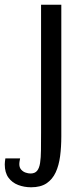

<svg xmlns="http://www.w3.org/2000/svg" viewBox="-119 -519 337 822"><path d="M14.3 282.8Q-15.2 282.8 -41 273Q-66.8 263.3 -82.7 241.7Q-98.6 220 -98.6 184.9Q-98.6 179.8 -97.8 172.3Q-97 164.8 -96 159.1H-32.9Q-34.9 168.9 -35.6 174.1Q-36.3 179.3 -36.3 183.3Q-36.3 198.3 -28.3 207.2Q-20.4 216.2 -9.2 220Q2 223.8 11.7 223.8Q30.1 223.8 39.6 212.5Q49.1 201.2 52.6 178.8Q56.1 156.4 56.4 123.4Q56.8 90.4 56.8 47.4V-498.8H143.5V64.8Q143.5 109.8 138.4 149.4Q133.2 189 119.4 219Q105.5 248.9 80.2 265.9Q54.8 282.8 14.3 282.8Z"/></svg>

Font: Russolo 10pt ExtraLight
Style: Regular
Weight: 200
Designer: Micah Stupak-Hahn
Version: Version 1.000